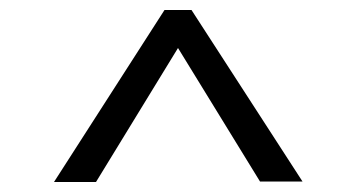

<svg xmlns="http://www.w3.org/2000/svg" viewBox="-20 -727 713 384"><path d="M309 -707 88 -363H172L336 -631L500 -364H585L363 -707Z"/></svg>

Font: Telex Regular
Style: Regular
Weight: 400
Designer: Andres Torresi
Foundry: Andres Torresi
Version: Version 1.001